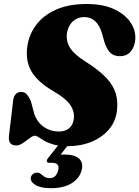

<svg xmlns="http://www.w3.org/2000/svg" viewBox="-20 -736 714 984"><path d="M290.5 -7H340.5L280 70L247.5 62Q260.5 59 274.8 57.5Q289 56 310.5 56Q363.5 56 386 77.5Q408.5 99 398 137.5Q387 179 346.2 203.8Q305.5 228.5 241.5 228.5Q188.5 228.5 161.8 212Q135 195.5 137.5 174Q140 163 148.8 156Q157.5 149 168 149Q176.5 148 182.2 151.2Q188 154.5 193.5 158.5Q203 168 212.5 172.5Q222 177 235 177Q268.5 177 278.5 135.5Q283 117.5 275.2 108Q267.5 98.5 247.5 98.5H234.5Q221 98.5 219.8 90.8Q218.5 83 228 72ZM325.5 13Q284 13 255.5 5Q227 -3 208.5 -13.8Q190 -24.5 178.2 -32.5Q166.5 -40.5 158.5 -40.5Q150 -40.5 139 -33Q128 -25.5 115.2 -15.5Q102.5 -5.5 89.5 2Q76.5 9.5 63.5 9.5Q43.5 9.5 33.8 -1.2Q24 -12 25.5 -36L46.5 -213Q48 -238.5 59.2 -251.8Q70.5 -265 88.5 -265Q105.5 -265 116.2 -253.5Q127 -242 138 -218.5L155.5 -153Q171 -108.5 205 -85.2Q239 -62 280.5 -62Q302.5 -62 318.8 -69.2Q335 -76.5 344.8 -90.2Q354.5 -104 357.5 -122.5Q364.5 -160.5 341.5 -196Q318.5 -231.5 253 -269Q175 -314.5 143 -367Q111 -419.5 119 -491Q126 -553 162.2 -604Q198.5 -655 264.2 -685.2Q330 -715.5 424.5 -715.5Q507.5 -715.5 563.8 -689.5Q620 -663.5 648 -622.5Q676 -581.5 673.5 -537Q671.5 -499 651.2 -473.5Q631 -448 594 -448Q565.5 -448 547.2 -463.8Q529 -479.5 515.5 -519L503 -564Q490.5 -607 467.2 -627.8Q444 -648.5 413 -648.5Q387.5 -648.5 368.5 -637.5Q349.5 -626.5 338 -607.8Q326.5 -589 323 -565Q317.5 -525.5 339 -491Q360.5 -456.5 421 -418.5Q489.5 -375 525.5 -336Q561.5 -297 573.2 -256.8Q585 -216.5 579.5 -170Q574 -117 540.8 -75.8Q507.5 -34.5 452.2 -10.8Q397 13 325.5 13Z"/></svg>

Font: Fraunces
Style: Italic
Weight: 900
Italic angle: -16°
Version: Version 1.000;[0bf87f6ff]